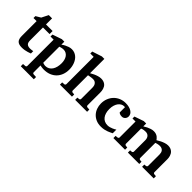

<svg xmlns="http://www.w3.org/2000/svg" viewBox="74 -1693 2865 2865"><g transform="rotate(45 1506.5 -260.5)"><path d="M371.1 -22Q347.7 -12.2 321.3 -4.9Q298.8 2 270.3 7.1Q241.7 12.2 210.9 12.2Q177.7 12.2 154.5 4.9Q131.3 -2.4 116.9 -17.8Q102.5 -33.2 96.2 -56.2Q89.8 -79.1 89.8 -110.8V-423.8H23.9V-463.9L101.1 -509.8L154.8 -616.2H224.1V-487.8H362.8V-423.8H224.1V-151.9Q224.1 -104 245.1 -84.5Q266.1 -64.9 306.2 -64.9Q317.9 -64.9 329.6 -65.9Q341.3 -66.9 350.6 -68.4Q361.3 -69.8 371.1 -71.8Z M798.8 -243.2Q798.8 -275.9 791.3 -306.2Q783.7 -336.4 768.3 -359.1Q752.9 -381.8 729.2 -395.5Q705.6 -409.2 672.9 -409.2Q659.7 -409.2 646.7 -406.7Q633.8 -404.3 623 -401.4Q610.4 -397.9 599.1 -394V-54.2Q608.9 -50.3 618.7 -47.9Q627 -45.4 636.2 -43.7Q645.5 -42 653.8 -42Q689.9 -42 717 -57.6Q744.1 -73.2 762.5 -100.3Q780.8 -127.4 789.8 -164.3Q798.8 -201.2 798.8 -243.2ZM946.8 -257.8Q946.8 -197.3 927.7 -147.5Q908.7 -97.7 873.5 -62.3Q838.4 -26.9 788.6 -7.3Q738.8 12.2 676.8 12.2Q661.6 12.2 647.9 10.7Q634.3 9.3 623 7.3Q610.4 5.4 599.1 2V146Q599.1 155.8 605.2 162.4Q611.3 168.9 621.1 168.9L673.8 171.9V219.2H398.9V171.9L442.9 168.9Q452.1 168.9 458.5 162.4Q464.8 155.8 464.8 146V-408.2H398.9V-449.2L546.9 -500H599.1V-437Q622.6 -454.6 649.4 -468.3Q672.4 -480 700.7 -490Q729 -500 759.8 -500Q790 -500 815.9 -490.2Q841.8 -480.5 862.5 -463.6Q883.3 -446.8 899.2 -423.6Q915 -400.4 925.5 -373.5Q936 -346.7 941.4 -317.1Q946.8 -287.6 946.8 -257.8Z M1327.1 0V-46.9L1358.9 -49.8Q1368.2 -50.8 1374.5 -57.4Q1380.9 -64 1380.9 -73.2V-309.1Q1380.9 -321.3 1378.2 -338.4Q1375.5 -355.5 1366.7 -370.8Q1357.9 -386.2 1341.3 -397.2Q1324.7 -408.2 1296.9 -408.2Q1281.7 -408.2 1265.4 -406Q1249 -403.8 1234.9 -401.4Q1218.8 -398.4 1203.1 -395V-73.2Q1203.1 -64 1209.5 -57.4Q1215.8 -50.8 1225.1 -49.8L1259.8 -46.9V0H1005.9V-46.9L1046.9 -49.8Q1056.2 -50.8 1062.5 -57.4Q1068.8 -64 1068.8 -73.2V-648.9H998V-689.9L1150.9 -740.2H1203.1V-438Q1231 -455.1 1261.2 -468.8Q1273.9 -474.6 1288.3 -480.2Q1302.7 -485.8 1317.6 -490.2Q1332.5 -494.6 1347.9 -497.3Q1363.3 -500 1377.9 -500Q1407.2 -500 1429 -492.4Q1450.7 -484.9 1466.1 -472.4Q1481.4 -460 1491 -443.6Q1500.5 -427.2 1505.9 -409.7Q1511.2 -392.1 1513.2 -374.8Q1515.1 -357.4 1515.1 -342.8V-73.2Q1515.1 -64 1521.5 -57.4Q1527.8 -50.8 1537.1 -49.8L1579.1 -46.9V0Z M2076.2 -43.9Q2063.5 -38.1 2045.2 -28.8Q2026.9 -19.5 2002.7 -10.3Q1978.5 -1 1947.8 5.6Q1917 12.2 1878.9 12.2Q1820.3 12.2 1775.4 -7.8Q1730.5 -27.8 1699.7 -61.8Q1668.9 -95.7 1653.1 -140.1Q1637.2 -184.6 1637.2 -233.9Q1637.2 -293 1657.5 -342Q1677.7 -391.1 1712.6 -426.3Q1747.6 -461.4 1794.4 -480.7Q1841.3 -500 1895 -500Q1934.6 -500 1966.3 -491.9Q1998 -483.9 2020.8 -469.2Q2043.5 -454.6 2055.7 -434.3Q2067.9 -414.1 2067.9 -390.1Q2067.9 -373 2061.8 -359.4Q2055.7 -345.7 2045.9 -335.7Q2036.1 -325.7 2023.4 -320.3Q2010.7 -314.9 1997.1 -314.9Q1981.4 -314.9 1970.9 -316.9Q1960.4 -318.8 1953.1 -322Q1945.8 -325.2 1940.4 -328.9Q1935.1 -332.5 1930.2 -335.9V-448.2Q1923.8 -448.2 1920.2 -448.7Q1916.5 -449.2 1911.1 -449.2Q1888.2 -449.2 1865.5 -437.5Q1842.8 -425.8 1824.7 -402.6Q1806.6 -379.4 1795.4 -344.5Q1784.2 -309.6 1784.2 -263.2Q1784.2 -219.2 1794.7 -183.8Q1805.2 -148.4 1824.7 -123.5Q1844.2 -98.6 1872.6 -85.2Q1900.9 -71.8 1936 -71.8Q1959 -71.8 1981.9 -78.1Q2004.9 -84.5 2024.2 -92.8Q2043.5 -101.1 2057.4 -109.1Q2071.3 -117.2 2076.2 -121.1Z M2739.7 0V-46.9L2771 -49.8Q2779.8 -50.8 2786.9 -57.4Q2793.9 -64 2793.9 -73.2V-314Q2793.9 -332 2789.6 -349.1Q2785.2 -366.2 2775.1 -379.4Q2765.1 -392.6 2748.5 -400.4Q2731.9 -408.2 2707 -408.2Q2690.9 -408.2 2676.5 -405.5Q2662.1 -402.8 2650.9 -399.9Q2638.2 -396.5 2627 -392.1V-73.2Q2627 -64 2633.3 -57.4Q2639.6 -50.8 2648.9 -49.8L2680.2 -46.9V0H2439.9V-46.9L2470.7 -49.8Q2480 -50.8 2486.6 -57.4Q2493.2 -64 2493.2 -73.2V-314Q2493.2 -332 2488.3 -349.1Q2483.4 -366.2 2473.1 -379.4Q2462.9 -392.6 2446.5 -400.4Q2430.2 -408.2 2406.7 -408.2Q2386.2 -408.2 2370.8 -405.5Q2355.5 -402.8 2345.7 -399.9Q2334 -396.5 2326.2 -392.1V-73.2Q2326.2 -64 2333 -57.4Q2339.8 -50.8 2349.1 -49.8L2379.9 -46.9V0H2133.8V-46.9L2170.9 -49.8Q2180.2 -50.8 2186.5 -57.4Q2192.9 -64 2192.9 -73.2V-408.2H2128.9V-449.2L2275.9 -500H2326.2V-439Q2351.6 -456.1 2378.9 -469.2Q2402.3 -480.5 2431.4 -490.2Q2460.4 -500 2489.7 -500Q2518.1 -500 2538.1 -492.4Q2558.1 -484.9 2572 -474.4Q2585.9 -463.9 2595 -452.1Q2604 -440.4 2610.8 -432.1Q2640.1 -450.7 2670.4 -465.8Q2683.6 -472.2 2698.2 -478.3Q2712.9 -484.4 2728.3 -489.3Q2743.7 -494.1 2759 -497.1Q2774.4 -500 2789.1 -500Q2819.3 -500 2841.3 -491.9Q2863.3 -483.9 2878.7 -470.7Q2894 -457.5 2903.3 -441.2Q2912.6 -424.8 2918 -407.7Q2923.3 -390.6 2925 -374.8Q2926.8 -358.9 2926.8 -347.2V-73.2Q2926.8 -64 2933.3 -57.4Q2939.9 -50.8 2948.7 -49.8L2984.9 -46.9V0Z"/></g></svg>

Font: Charis SIL Cyr
Style: Bold
Weight: 700
Foundry: SIL International
Version: Version 5.000